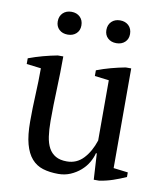

<svg xmlns="http://www.w3.org/2000/svg" viewBox="-82 -783 738 863"><g transform="rotate(10 287.0 -352.0)"><path d="M77 -198Q77 -261 80 -321.5Q83 -382 83 -442L17 -450V-476Q49 -488 82.5 -497Q116 -506 148 -512H173Q173 -437 170 -363Q167 -289 167 -216Q167 -177 171.5 -146Q176 -115 187.5 -94Q199 -73 219 -61.5Q239 -50 270 -50Q315 -50 345.5 -82.5Q376 -115 393 -167V-442L328 -450V-476Q359 -488 392.5 -497Q426 -506 458 -512H483V-57L549 -49V-28Q520 -15 490.5 -5Q461 5 429 10H404L397 -109H393Q388 -88 375.5 -66.5Q363 -45 343 -27.5Q323 -10 297.5 1Q272 12 242 12Q202 12 171.5 2.5Q141 -7 120 -31Q99 -55 88 -95.5Q77 -136 77 -198ZM343 -663Q343 -687 358 -701.5Q373 -716 397 -716Q421 -716 436 -701.5Q451 -687 451 -663Q451 -640 436 -626Q421 -612 397 -612Q373 -612 358 -626Q343 -640 343 -663ZM121 -663Q121 -687 136 -701.5Q151 -716 175 -716Q199 -716 214 -701.5Q229 -687 229 -663Q229 -640 214 -626Q199 -612 175 -612Q151 -612 136 -626Q121 -640 121 -663Z"/></g></svg>

Font: PTSerif
Style: Regular
Weight: 400
Designer: A.Korolkova, O.Umpeleva, V.Yefimov
Foundry: ParaType Ltd
Version: Version 1.000W OFL; ttfautohint (v1.2) -l 8 -r 50 -G 200 -x 